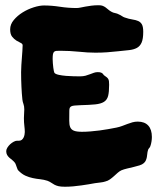

<svg xmlns="http://www.w3.org/2000/svg" viewBox="-20 -689 605 737"><path d="M557.1 -127.9Q555.7 -123.5 552.2 -120.1Q548.8 -116.7 547.9 -111.8Q545.9 -105.5 545.4 -98.9Q544.9 -92.3 543.7 -85.9Q542.5 -79.6 540 -73.7Q537.6 -67.9 532.2 -63Q526.4 -57.6 515.6 -54.2Q504.9 -50.8 492.4 -47.9Q480 -44.9 467.5 -42Q455.1 -39.1 445.8 -35.2Q438.5 -31.7 431.6 -25.6Q424.8 -19.5 417.5 -12.9Q410.2 -6.3 402.1 -0.5Q394 5.4 383.8 7.8Q376.5 10.3 365.2 11.5Q354 12.7 344.2 14.2Q334.5 16.1 321 18.3Q307.6 20.5 292.2 22.7Q276.9 24.9 260.5 26.4Q244.1 27.8 229 27.8Q213.4 27.8 204.3 25.6Q195.3 23.4 189 20Q182.6 16.6 176.8 12.5Q170.9 8.3 162.1 4.9Q148.4 0.5 134.3 -1Q120.1 -2.4 106 -5.4Q91.8 -8.3 77.6 -14.6Q63.5 -21 49.8 -35.2Q48.3 -36.6 46.9 -40.3Q45.4 -43.9 43.9 -48.3Q42.5 -52.7 41 -56.6Q39.6 -60.5 38.1 -63Q33.2 -69.8 27.1 -74.5Q21 -79.1 15.9 -83.7Q10.7 -88.4 7.3 -94.2Q3.9 -100.1 3.9 -108.9Q3.9 -115.2 8.3 -122.3Q12.7 -129.4 19 -135.3Q25.4 -141.1 32.7 -145Q40 -148.9 45.9 -148.9H53.2Q59.6 -148.9 63.7 -152.3Q67.9 -155.8 70.3 -160.6Q72.8 -165.5 74 -171.4Q75.2 -177.2 75.2 -182.1Q75.2 -192.4 73.5 -205.6Q71.8 -218.8 71.8 -235.8Q71.8 -244.1 72.5 -252.7Q73.2 -261.2 73.2 -269Q73.2 -281.2 70.1 -289.6Q66.9 -297.9 65.9 -307.1Q63.5 -329.6 62.3 -356.4Q61 -383.3 61 -412.1Q61 -425.3 62 -439.5Q63 -453.6 64 -467.3Q64.9 -481 65.9 -493.4Q66.9 -505.9 66.9 -515.1Q66.9 -521 59.3 -524.4Q51.8 -527.8 43 -533.2Q34.2 -538.6 26.6 -548.1Q19 -557.6 19 -576.2Q19 -595.7 33 -612.3Q46.9 -628.9 66.9 -641.4Q86.9 -653.8 109.4 -660.9Q131.8 -668 148.9 -668Q178.2 -668 210 -663.1Q241.7 -658.2 273.9 -658.2Q280.3 -658.2 288.6 -659.9Q296.9 -661.6 307.4 -663.6Q317.9 -665.5 330.6 -667.2Q343.3 -668.9 358.9 -668.9Q368.7 -668.9 374.5 -666.5Q380.4 -664.1 385.5 -660.4Q390.6 -656.7 395.8 -652.1Q400.9 -647.5 409.2 -643.1Q414.6 -640.1 422.4 -638.7Q430.2 -637.2 436 -633.8Q442.9 -630.9 448.2 -627.2Q453.6 -623.5 458 -622.1Q474.6 -616.2 488 -614.3Q501.5 -612.3 510.7 -608.2Q520 -604 524.9 -595Q529.8 -585.9 529.8 -566.9Q529.8 -540 523.7 -525.9Q517.6 -511.7 505.4 -505.1Q493.2 -498.5 475.1 -496.6Q457 -494.6 433.1 -492.2Q411.6 -489.7 390.9 -488.3Q370.1 -486.8 346.2 -486.8Q317.4 -486.8 282.2 -490.5Q247.1 -494.1 211.9 -494.1Q202.6 -494.1 196.8 -493.7Q190.9 -493.2 187.7 -490.2Q184.6 -487.3 183.3 -481Q182.1 -474.6 182.1 -462.9Q182.1 -454.6 182.9 -445.8Q183.6 -437 184.6 -429.2Q185.5 -421.4 186.8 -416Q188 -410.6 189 -409.2Q193.4 -404.3 206.1 -401.6Q218.8 -398.9 233.9 -397.7Q249 -396.5 263.9 -396.2Q278.8 -396 288.1 -396Q299.3 -396 308.3 -398.4Q317.4 -400.9 325.4 -404.1Q333.5 -407.2 340.6 -409.7Q347.7 -412.1 355 -412.1Q362.8 -412.1 366.9 -410.6Q371.1 -409.2 373.5 -407Q376 -404.8 377.2 -402.6Q378.4 -400.4 380.9 -398.9Q386.7 -395 390.1 -392.1Q393.6 -389.2 395.5 -385.7Q397.5 -382.3 398.2 -377.2Q398.9 -372.1 398.9 -363.8Q398.9 -335.9 395 -320.8Q391.1 -305.7 379.2 -298.1Q367.2 -290.5 345.5 -288.3Q323.7 -286.1 288.1 -285.2Q274.9 -284.7 266.6 -283.9Q258.3 -283.2 253.9 -281Q249.5 -278.8 247.8 -274.9Q246.1 -271 246.1 -264.2Q246.1 -241.2 245.8 -225.8Q245.6 -210.4 249.5 -200.9Q253.4 -191.4 263.7 -187.3Q273.9 -183.1 294.9 -183.1Q311 -183.1 328.1 -184.6Q345.2 -186 362.3 -188.2Q379.4 -190.4 395.8 -193.4Q412.1 -196.3 426.8 -199.2Q439 -201.7 449.2 -205.6Q459.5 -209.5 469 -213.1Q478.5 -216.8 488.3 -219.5Q498 -222.2 508.8 -222.2Q535.2 -222.2 549.1 -207Q563 -191.9 563 -163.1Q563 -154.8 561.5 -145.5Q560.1 -136.2 557.1 -127.9Z"/></svg>

Font: Freckle Face
Style: Regular
Weight: 400
Designer: Astigmatic (AOETI)
Foundry: Astigmatic (AOETI)
Version: Version 1.000